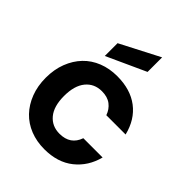

<svg xmlns="http://www.w3.org/2000/svg" viewBox="-230 -933 1063 1063"><g transform="rotate(45 301.0 -401.5)"><path d="M33 -277Q33 -342 53.5 -395Q74 -448 110 -485.5Q146 -523 196.5 -543Q247 -563 307 -563Q411 -563 478 -512Q545 -461 568 -367H417Q405 -402 377.5 -423Q350 -444 306 -444Q247 -444 211.5 -401Q176 -358 176 -277Q176 -196 211.5 -153.5Q247 -111 306 -111Q391 -111 417 -187H568Q545 -98 478 -44.5Q411 9 307 9Q247 9 196.5 -11Q146 -31 110 -68.5Q74 -106 53.5 -159Q33 -212 33 -277ZM409 -812V-698L179 -593V-693Z"/></g></svg>

Font: Poppins SemiBold
Style: Regular
Weight: 600
Designer: Ninad Kale (Devanagari), Jonny Pinhorn (Latin)
Foundry: Indian Type Foundry
Version: Version 3.002 2017